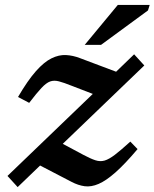

<svg xmlns="http://www.w3.org/2000/svg" viewBox="-20 -749 630 783"><path d="M10.5 -31.5 358.5 -366 271.5 -399.5Q240.5 -412 220.5 -417.2Q200.5 -422.5 184.5 -416.8Q168.5 -411 149 -390.2Q129.5 -369.5 99 -329.5L53.5 -353.5Q93 -421 126.5 -458.8Q160 -496.5 190.2 -511.2Q220.5 -526 249 -524.5Q277.5 -523 306 -512L453.5 -456.5L527 -527.5L568.5 -482L236 -162.5L320 -117.5Q349 -102 368.8 -95.5Q388.5 -89 406.5 -94.2Q424.5 -99.5 448.8 -118Q473 -136.5 511.5 -171.5L541 -141Q489.5 -80 451 -46Q412.5 -12 382.2 1Q352 14 325.5 10.5Q299 7 271.5 -7.5L143.5 -74L52 14ZM325.5 -566 460.5 -729H590.5L583.5 -706.5L392 -566Z"/></svg>

Font: Newsreader Caption Medium
Style: Italic
Weight: 500
Italic angle: -17°
Designer: Hugues Gentile
Foundry: Production Type
Version: Version 1.001